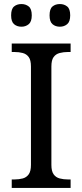

<svg xmlns="http://www.w3.org/2000/svg" viewBox="-20 -929 407 949"><path d="M38 0V-42H51Q74 -42 92.5 -47Q111 -52 122 -67.5Q133 -83 133 -114V-600Q133 -632 122 -647Q111 -662 92.5 -667Q74 -672 51 -672H38V-714H329V-672H316Q294 -672 275 -667Q256 -662 245 -647Q234 -632 234 -600V-114Q234 -83 245 -67.5Q256 -52 275 -47Q294 -42 316 -42H329V0ZM276 -797Q254 -797 239.5 -809.5Q225 -822 225 -853Q225 -885 239.5 -897Q254 -909 276 -909Q297 -909 312 -897Q327 -885 327 -853Q327 -822 312 -809.5Q297 -797 276 -797ZM86 -797Q64 -797 49.5 -809.5Q35 -822 35 -853Q35 -885 49.5 -897Q64 -909 86 -909Q107 -909 122 -897Q137 -885 137 -853Q137 -822 122 -809.5Q107 -797 86 -797Z"/></svg>

Font: Noto Serif Armenian
Style: Regular
Weight: 400
Designer: Monotype Design Team
Foundry: Monotype Imaging Inc.
Version: Version 2.007